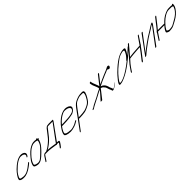

<svg xmlns="http://www.w3.org/2000/svg" viewBox="566 -2493 4624 4624"><g transform="rotate(-45 2878.5 -180.5)"><path d="M686.3 -324 702.7 -349C707.6 -357 711 -368 712.4 -381C715.1 -417 687.4 -444 644.4 -456C604.8 -467 567.6 -467 499.4 -443C477.9 -435 449.8 -420 415.2 -398C379.4 -376 333 -338 277.6 -285C244.1 -250 214.9 -217 182.7 -168C142.2 -106 123 -61 151.7 -42C172.8 -24 208.4 -15 259.7 -15C345.5 -10 438.7 -58 508.4 -109C542.4 -134 555.5 -142 593 -175L604.9 -187C622.7 -205 597.7 -215 580.2 -196L565.9 -184C508.2 -137 460.5 -99 392.4 -67C340.4 -44 285.3 -38 234.6 -50C228.6 -52 218.1 -53 203.6 -56C189.1 -59 180.5 -64 178 -71C169.3 -90 186.5 -127 212.7 -168C252.8 -229 267.2 -243 358.3 -326C379.1 -345 404.7 -364 432.2 -382C490 -419 534.3 -435 569.7 -432C606.5 -432 633.1 -425 652.7 -410C656.2 -407 660.7 -404 665.3 -401C672.8 -396 683.5 -365 672.7 -349L656.3 -324C651.4 -316 654 -309 662 -309C670 -309 681.4 -316 686.3 -324Z M1127.1 -416C1125.9 -375 1106.2 -329 1069.1 -276C1050.3 -252 1011.1 -212 954 -156C896.9 -100 857 -65 832.5 -50C799.7 -31 762.6 -25 726.4 -33C695.8 -38 672.8 -46 659.2 -59C649.1 -69 649 -85 659.8 -109C681.9 -168 696.7 -182 734.8 -235C775.3 -282 809.2 -317 837.1 -342C877 -379 921.1 -407 969.6 -426C985.1 -432 1003.7 -435 1025.3 -435H1050.5C1069.4 -435 1084.5 -433 1098 -428C1108 -424 1129.6 -419 1127.1 -416ZM1049 -465C1001 -465 971.7 -456 914.4 -426C854.6 -396 783.8 -333 707.3 -238C695 -221 681.6 -204 668.7 -188C655.8 -172 642.5 -145 628.8 -109C615.1 -73 613.7 -48 626.4 -33C645 -18 670 -8 701.6 -3L729.6 1C766.4 3 806.5 -8 847.1 -32C882.9 -54 928.8 -93 985.3 -150C1047.7 -213 1109.6 -277 1141.6 -350C1158.8 -389 1158.7 -397 1162.1 -418C1168.5 -421 1174 -426 1178 -432C1184.9 -442 1183.4 -447 1173.4 -447H1161.4C1159.8 -448 1156.3 -453 1151.2 -461L1145.7 -470C1141.1 -477 1123.7 -472 1115.3 -459C1098.2 -463 1084.2 -465 1075.2 -465Z M1727.9 -516H1604.2C1595.8 -516 1576.6 -514 1549 -510C1529.2 -507 1503 -489 1489.4 -472L1356.5 -302C1344.6 -286 1334.5 -275 1327.4 -267C1313.7 -252 1309.6 -247 1294.7 -234C1269.7 -212 1238.8 -182 1207.8 -160C1169 -133 1153.5 -117 1115.3 -101C1099.2 -94 1087.8 -89 1084.2 -85H1061.4C1012.8 -85 992 -63 966.8 -24L898.6 80C893.1 89 896.2 95 904.2 95C912.2 95 923.1 89 928.6 80L996.8 -24C1014.6 -52 1018.5 -55 1038.9 -55H1143.3C1163.7 -55 1215.4 -47 1234.6 -45C1259.2 -42 1280.9 -36 1304.9 -34L1360.2 -26H1365C1364.4 -21 1367.4 -18 1374.6 -18C1381.8 -18 1389.6 -21 1397.4 -26H1419H1439.4C1453.8 -26 1450.3 -12 1440.8 0L1416.5 35C1413 41 1410 46 1406.5 50L1376.2 89C1367.9 99 1370.9 104 1382.9 104C1394.9 104 1403.9 99 1412.2 89L1442.5 50C1446.6 45 1450.8 40 1454.3 34L1476.8 0C1485.1 -10 1488.6 -20 1490.9 -30C1494.9 -55 1476.3 -56 1422.3 -56L1456.7 -104L1722.2 -470C1739.5 -497 1749.9 -516 1727.9 -516ZM1703.1 -486 1420.7 -104 1395.2 -67 1386.3 -56H1383.9C1364.7 -56 1350.2 -62 1333.4 -64C1314.2 -66 1303.4 -70 1279.4 -72C1247.5 -75 1206.6 -85 1165.8 -85H1134.6C1156.7 -96 1178.8 -109 1198.5 -124C1239 -154 1252.2 -160 1289.1 -194L1323.6 -226C1342.6 -244 1356.9 -260 1374.7 -280L1525.4 -472C1526.5 -474 1528.9 -476 1533.7 -480C1538.4 -484 1562.4 -486 1606.8 -486Z M1812.1 -276C1815.7 -280 1822.8 -288 1834.7 -302C1886.9 -362 1948.9 -410 2016.4 -443C2070.2 -469 2093.6 -466 2148.3 -459C2203 -452 2246.8 -421 2244.1 -383C2242.8 -356 2214 -328 2182.1 -314C2130.5 -295 2055.1 -283 1962.1 -280C1925.5 -279 1899.7 -276 1862.5 -276ZM1786.7 -246H1838.8C1877.2 -246 1904.2 -249 1942 -250C2013.3 -253 2120.6 -268 2154.7 -279L2180.3 -288C2210.2 -302 2234 -320 2254.4 -343C2294.5 -394 2290.7 -435 2239.9 -466C2094.7 -545 1923.4 -446 1787.9 -289C1749.8 -236 1747.3 -239 1713.2 -184C1677.6 -126 1658.1 -64 1679.2 -46C1693.9 -29 1723.5 -16 1767 -9C1796.6 -4 1823 -2 1841 -2C1876.4 -1 1923.7 -10 1981.1 -28C2035.6 -45 2050.5 -56 2094.1 -81L2112.6 -92C2141.2 -108 2125.5 -126 2099.8 -111L2080.1 -100C2015.7 -60 2019.8 -65 1953.4 -44C1924.1 -35 1898.3 -30 1876.1 -31C1853.9 -32 1823.3 -35 1785.3 -40C1754.3 -44 1729.2 -54 1710.6 -71C1707 -76 1705 -82 1705.9 -90C1708.2 -119 1724.4 -156 1753.1 -200C1762.5 -215 1773.9 -230 1786.7 -246Z M2021.3 156 2375.7 -319C2403.6 -354 2425.6 -379 2446.5 -394C2458.4 -404 2477.5 -414 2505.6 -425C2579.7 -455 2583.3 -457 2678.3 -457C2695.3 -457 2706.3 -455 2710.9 -452C2729 -440 2717.3 -392 2700.6 -358C2685.8 -328 2680.4 -315 2651.2 -270C2623.2 -226 2584.5 -193 2538.5 -172C2505.6 -157 2479.3 -143 2444.6 -133C2411.1 -123 2311.6 -113 2272 -113H2233.6C2224 -113 2210.2 -106 2204.3 -98C2198.4 -90 2200.3 -83 2209.9 -83H2248.3C2254.3 -83 2261.5 -83 2268 -84C2301.6 -84 2346 -88 2399.9 -96C2429.9 -100 2465.8 -112 2505.8 -131C2542.9 -147 2568.6 -160 2584.1 -170C2637.2 -205 2660 -233 2702 -304C2723.2 -337 2741.4 -376 2755.1 -420C2759 -432 2757.9 -446 2753.8 -462C2749.7 -478 2733.1 -487 2704.1 -487H2684.1C2675.1 -487 2662.6 -486 2647.1 -485L2620.3 -483C2586.7 -479 2552 -469 2512.5 -453C2431.8 -420 2398.5 -394 2339.7 -319L1991.3 156C1986.4 164 1988.9 171 1996.9 171C2004.9 171 2016.4 164 2021.3 156Z M2913.9 -4 3094.7 -235C3107.9 -231 3120 -225 3133.2 -219C3141.7 -215 3158.6 -198 3184.1 -166C3199.3 -147 3209.4 -95 3218 -75L3224.8 -58C3227.9 -51 3230.3 -45 3234 -39C3238.3 -30 3245.1 -7 3248.8 1L3251.9 12C3248.3 16 3260.3 14 3262.7 14C3294 14 3348.4 -17 3430.1 -86L3433 -95L3309.4 -8C3313 -12 3297.9 -13 3296.7 -13C3290.7 -13 3290.7 -19 3289.4 -23L3276.5 -60C3272.8 -66 3269.1 -72 3266.1 -79L3259.3 -96C3258.1 -100 3256.8 -106 3256.2 -113C3253.1 -120 3251.2 -129 3247.5 -139L3239.5 -160C3237.7 -165 3235.8 -170 3232.8 -175C3225.4 -191 3217.4 -205 3205.3 -215C3182.3 -235 3180.4 -244 3150.9 -255L3122.6 -266C3142.9 -276 3155.5 -281 3174.6 -291L3202.1 -305C3231.3 -320 3236.1 -322 3274.4 -338C3319.2 -357 3349.7 -372 3395.7 -391C3439.9 -409 3466.9 -416 3506.2 -437L3540 -455L3505.2 -437C3510.7 -440 3514.7 -438 3517.7 -438C3523.7 -438 3533.7 -434 3541.8 -428C3551.3 -421 3561.8 -418 3568.8 -418C3585.8 -418 3603.7 -432 3612.6 -452C3623.9 -479 3611.8 -495 3582.8 -495C3571.8 -495 3561.8 -491 3549.8 -485L3540.4 -480C3512 -465 3479.8 -448 3436.1 -433C3393.6 -418 3324.3 -384 3264 -359C3237.1 -348 3205.4 -333 3167.8 -314L3149.3 -305L3314.2 -515C3320.1 -523 3317 -530 3307.4 -530C3297.8 -530 3284.1 -523 3278.2 -515L3102 -290C3099.4 -308 3095.1 -325 3086.5 -343C3078 -361 3068.7 -384 3059.5 -413L3049 -440C3046 -449 3042.3 -457 3040.4 -466C3037.3 -481 3032.4 -491 3031.1 -505L3032.2 -515C3030.8 -531 2986.6 -513 2987.9 -497L2988.6 -488C2989.3 -481 2989.9 -474 2992.4 -468C2997.3 -452 2999.3 -435 3004.8 -418L3016.5 -391C3025.7 -372 3031.8 -352 3040.4 -332C3058.1 -295 3063.2 -269 3055.5 -252L3053.7 -251C3014.3 -235 2951.6 -202 2866.8 -154C2835.8 -136 2768.3 -105 2736 -89C2705.5 -74 2676.6 -60 2654.8 -44C2634.4 -29 2628.4 -25 2606.4 -19C2596 -16 2588.5 -9 2586.1 0C2583.7 9 2589.2 12 2604.2 8C2619.1 4 2638 -6 2662.9 -24C2679.8 -36 2701.7 -46 2721.3 -56C2758.9 -75 2843.2 -116 2886.2 -140L2928.1 -162C2944.3 -171 2963.4 -181 2984.9 -193C3019.3 -211 3027.1 -214 3051.6 -225L3008 -171C2979.5 -135 2941.9 -96 2912.8 -63C2893.8 -41 2886.6 -37 2872.2 -17L2863.9 -7C2858 1 2867.6 -1 2877.2 -1L2882.7 0Z M4257.4 -481C4219.9 -446 4176.5 -405 4126.2 -360C4114.3 -349 4103.5 -340 4097.6 -334C4101.5 -339 4108.3 -349 4119.1 -363C4144.6 -397 4158.2 -426 4171.8 -455C4193.2 -495 4186.9 -515 4145 -515C4112.4 -517 4067.7 -509 4012.4 -489C3931.9 -459 3873.1 -418 3784.1 -348C3750 -321 3702.3 -277 3640.2 -217C3610.7 -188 3568.4 -140 3515.4 -73C3474.2 -19 3459.7 15 3469.9 31C3478.1 41 3507.1 40 3557.9 27C3576.8 22 3608.7 11 3652.1 -8C3695.5 -27 3744.1 -52 3797.9 -85C3864.9 -128 3916 -163 3949 -189L4080.2 -293C4179.9 -380 4249 -442 4284.4 -477C4286.4 -479 4288.4 -481 4290.3 -483ZM4003.1 -260 3913 -189C3862.4 -149 3759.6 -84 3734.7 -71C3670.6 -34 3578.6 9 3525.6 9C3487.6 9 3525.7 -55 3638.8 -182C3682 -230 3743.2 -287 3826.7 -353C3897.1 -408 3946.8 -445 4006.7 -466C4033.3 -475 4041.6 -476 4064.9 -482C4103.6 -489 4124.5 -485 4132.1 -471C4136.8 -462 4106.7 -401 4096.4 -386C4084.1 -368 4068 -342 4042.2 -316C4025 -299 4015.5 -288 4009.1 -281L3998.2 -271C3991.9 -264 3992.3 -260 4003.1 -260Z M4298.6 -515 4293.8 -509C4276 -487 4258.1 -473 4245.1 -453L4227.3 -431L4082.5 -261C4077.1 -258 4073.5 -254 4070.5 -251C4067.6 -248 4065.8 -245 4066.4 -242C4051.6 -223 3996.3 -162 3982.2 -143L3891.7 -14C3886.3 -5 3882.8 2 3879.4 7L3874.9 14C3869.5 23 3871.5 29 3879.5 29C3887.5 29 3899.5 23 3904.9 14L3909.4 7C3912.8 2 3917.8 -6 3923.2 -15C3948.9 -57 3982.6 -99 4014.5 -142L4094.1 -232C4098.9 -238 4103.7 -238 4113.3 -238C4120.5 -238 4132.4 -240 4148.6 -243C4164.8 -246 4191.8 -249 4227.7 -251C4263.7 -253 4308.1 -257 4361.4 -262C4392 -265 4428 -265 4455.6 -267L4380.3 -164L4252.8 -1C4238 18 4233.3 30 4238.7 35C4244.2 40 4253.1 37 4266.3 29C4277.6 22 4282.3 8 4288.8 -1L4416.9 -165L4495.8 -272C4511.3 -278 4520.8 -290 4514.7 -296L4644.9 -493C4649.8 -501 4647.3 -508 4639.3 -508C4631.3 -508 4619.8 -501 4614.9 -493L4479.3 -297C4433.7 -295 4412.8 -294 4354.6 -289C4296.4 -284 4197.5 -279 4163.4 -272C4148.4 -269 4138.2 -268 4133.4 -268C4128.6 -268 4124.4 -267 4122.6 -266C4151.1 -302 4231.9 -390 4263.3 -431L4281.7 -454L4329.8 -509L4334.6 -515C4340.5 -523 4337.4 -530 4327.8 -530C4318.2 -530 4304.5 -523 4298.6 -515Z M4724.1 -474 4388.1 -15C4374.8 6 4384.3 7 4417.1 -11C4421.1 -13 4425.1 -15 4427.6 -16C4441 -27 4455.4 -40 4471.8 -55C4509.8 -89 4556.9 -122 4604 -157L4678.5 -212C4737.5 -255 4794.2 -294 4851.4 -328C4908.7 -362 4940.4 -381 4949.9 -387C4983.7 -412 5014.6 -432 5046.5 -448C5046 -445 5043.5 -440 5040.1 -435L4715.2 0C4709.3 8 4712.3 15 4721.9 15C4731.5 15 4745.3 8 4751.2 0L5070.1 -435C5089.9 -465 5094.6 -495 5055.3 -478C5019.4 -460 4969.6 -428 4896 -381C4810 -331 4730.1 -279 4656.2 -225L4581.7 -170C4528.6 -131 4484.5 -97 4451.2 -66L4760.1 -474C4766.1 -482 4763 -489 4753.4 -489C4743.8 -489 4730.1 -482 4724.1 -474Z M5229.4 -517 5086.4 -334C5072.2 -316 5060.9 -301 5049.6 -288L5017.6 -250C5008.6 -247 5002 -243 4998.1 -237C4994.1 -231 4992.7 -226 4996.2 -223C4989.7 -214 4984.3 -205 4978.9 -196L4887.9 -56C4883 -48 4884.5 -41 4892.5 -41C4900.5 -41 4913 -48 4917.9 -56L5029.8 -222H5238.6C5242.2 -222 5245.2 -223 5248.2 -224C5185.2 -154 5147.4 -90 5157.2 -68C5160.9 -60 5171.7 -52 5189.8 -44C5225.4 -27 5241.5 -28 5305.7 -37C5335.6 -41 5363.2 -49 5387.1 -61C5410.9 -73 5449.2 -93 5500.5 -121C5596.6 -174 5668.9 -238 5718.8 -315C5730.7 -333 5738.6 -347 5742 -358C5755.2 -397 5761.1 -409 5753.8 -445C5752.7 -461 5727.8 -447 5719.9 -433C5711.4 -438 5698.4 -440 5680.4 -440H5603.8C5577.4 -440 5542.7 -432 5501.5 -415C5453 -396 5405.9 -369 5363 -335C5327.2 -307 5300.5 -278 5270.2 -247C5269.6 -250 5267.1 -252 5262.3 -252H5054.7C5083.2 -286 5106.4 -313 5122.4 -334L5265.4 -517C5271.3 -525 5268.2 -532 5258.6 -532C5249 -532 5235.3 -525 5229.4 -517ZM5713.7 -398C5715.7 -398 5718.7 -398 5722.2 -399C5721.8 -382 5704.6 -339 5684.4 -308C5672 -289 5651.7 -264 5621.9 -235C5577.3 -194 5514.6 -153 5431.6 -110C5412.5 -100 5394.6 -90 5377.3 -81C5355.2 -70 5291.1 -61 5264.7 -61C5244.3 -61 5203.3 -81 5199.6 -89C5194.1 -100 5207 -128 5241.4 -174C5258 -196 5286.5 -228 5325.8 -268C5387 -331 5500.9 -410 5580.1 -410H5660.6C5696.6 -410 5685.6 -406 5713.7 -398Z"/></g></svg>

Font: MewTooHand
Style: UltimateItaWide
Weight: 400
Designer: Mew Too, Robert Jablonski
Version: Version 0.77